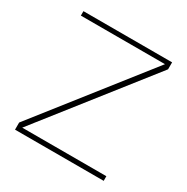

<svg xmlns="http://www.w3.org/2000/svg" viewBox="-150 -781 890 912"><g transform="rotate(30 294.5 -325.0)"><path d="M51.3 -625.5H512.7L51.3 -39.1V0H537.6V-25.4H76.2L537.6 -611.8V-649.9H51.3Z"/></g></svg>

Font: Estedad-FD-VF Thin
Style: Regular
Weight: 100
Designer: Amin Abedi
Version: Version 5.0